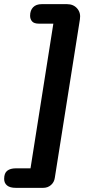

<svg xmlns="http://www.w3.org/2000/svg" viewBox="-76 -725 450 925"><path d="M0 180Q-28 180 -42 168.5Q-56 157 -56 137Q-56 109 -41 97.5Q-26 86 0 86H71L181 -611H112Q88 -611 78.5 -622Q69 -633 69 -649Q69 -675 83.5 -690Q98 -705 125 -705H247Q278 -705 296 -684Q314 -663 309 -632L188 132Q185 153 169.5 166.5Q154 180 132 180Z"/></svg>

Font: Nunito ExtraLight
Style: Bold Italic
Weight: 700
Italic angle: -9°
Version: Version 3.602